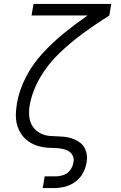

<svg xmlns="http://www.w3.org/2000/svg" viewBox="-20 -755 616 980"><path d="M198 205H255Q283 205 311.5 198Q340 191 365 172.5Q390 154 404 127.5Q418 101 422 73Q427 45 419.5 18.5Q412 -8 391.5 -24.5Q371 -41 345.5 -49Q320 -57 292 -58Q264 -59 236 -61Q208 -63 184.5 -75.5Q161 -88 146.5 -110Q132 -132 129.5 -159.5Q127 -187 131 -215Q144 -289 184.5 -358.5Q225 -428 283 -483.5Q341 -539 406 -586.5Q471 -634 538 -676L548 -735H151L141 -676H427Q365 -633 306.5 -585.5Q248 -538 197 -482.5Q146 -427 112 -361Q78 -295 66 -225V-223Q63 -204 61.5 -184.5Q60 -165 62 -145.5Q64 -126 70 -108.5Q76 -91 85.5 -75.5Q95 -60 108 -47.5Q121 -35 137.5 -25.5Q154 -16 172 -10.5Q190 -5 209 -2.5Q228 0 247.5 0Q267 0 286.5 2.5Q306 5 323 12.5Q340 20 349.5 36.5Q359 53 355 73Q352 93 339.5 111.5Q327 130 306 137.5Q285 145 265 145H208Z"/></svg>

Font: Iosevka Sparkle Light Oblique
Style: Regular
Weight: 300
Italic angle: -9°
Designer: Belleve Invis
Foundry: Belleve Invis
Version: Version 4.5.0; ttfautohint (v1.8.3)